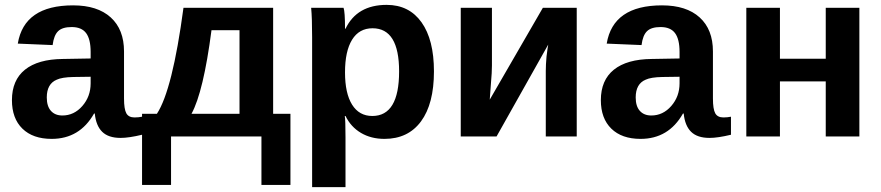

<svg xmlns="http://www.w3.org/2000/svg" viewBox="-20 -560 3617 788"><path d="M192 10Q115 10 72 -32Q29 -74 29 -149Q29 -231 82.5 -274Q136 -317 238 -318L352 -320V-347Q352 -399 333.5 -424Q315 -449 274 -449Q236 -449 218.5 -432Q201 -415 196 -375L53 -381Q79 -538 280 -538Q380 -538 434.5 -488.5Q489 -439 489 -349V-156Q489 -112 498.5 -95Q508 -78 532 -78Q548 -78 563 -81V-7Q509 6 475 6Q425 6 399.5 -19Q374 -44 369 -94H366Q307 10 192 10ZM352 -218V-245L281 -244Q234 -243 213 -233Q172 -216 172 -160Q172 -124 189 -105Q206 -86 236 -86Q284 -86 318 -125Q352 -164 352 -218Z M963 -93V-436H848Q815 -183 766 -93ZM1053 0H682V199H563V-93H624Q688 -191 733 -528H1101V-93H1172V199H1053Z M1761 -267Q1761 -134 1708 -62Q1655 10 1558 10Q1503 10 1461.5 -14.5Q1420 -39 1398 -84H1395Q1398 -69 1398 5V208H1261V-407Q1261 -487 1257 -528H1390Q1396 -512 1396 -442H1398Q1445 -540 1567 -540Q1659 -540 1710 -468.5Q1761 -397 1761 -267ZM1618 -267Q1618 -444 1509 -444Q1454 -444 1425 -397Q1396 -350 1396 -263Q1396 -177 1425 -130.5Q1454 -84 1508 -84Q1618 -84 1618 -267Z M1871 -528H1999V-291Q1999 -263 1995 -219L1990 -151L2208 -528H2347V0H2220V-269Q2220 -294 2223 -328Q2228 -368 2230 -377L2018 0H1871Z M2609 10Q2532 10 2489 -32Q2446 -74 2446 -149Q2446 -231 2499.5 -274Q2553 -317 2655 -318L2769 -320V-347Q2769 -399 2750.5 -424Q2732 -449 2691 -449Q2653 -449 2635.5 -432Q2618 -415 2613 -375L2470 -381Q2496 -538 2697 -538Q2797 -538 2851.5 -488.5Q2906 -439 2906 -349V-156Q2906 -112 2915.5 -95Q2925 -78 2949 -78Q2965 -78 2980 -81V-7Q2926 6 2892 6Q2842 6 2816.5 -19Q2791 -44 2786 -94H2783Q2724 10 2609 10ZM2769 -218V-245L2698 -244Q2651 -243 2630 -233Q2589 -216 2589 -160Q2589 -124 2606 -105Q2623 -86 2653 -86Q2701 -86 2735 -125Q2769 -164 2769 -218Z M3043 -528H3181V-319H3369V-528H3507V0H3369V-226H3181V0H3043Z"/></svg>

Font: Libra Sans
Style: Bold
Weight: 700
Foundry: Context Ltd
Version: Version 1.000